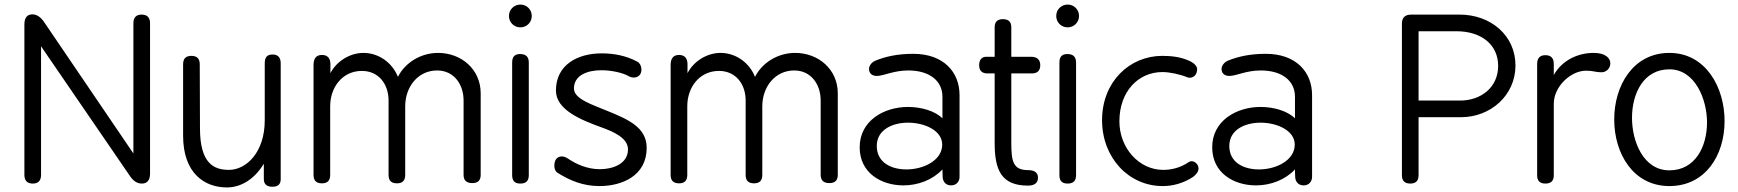

<svg xmlns="http://www.w3.org/2000/svg" viewBox="-20 -805 7623 842"><path d="M87 -38C87 -13 99 0 124 0C148 0 160 -13 160 -38V-602L552 -30C566 -10 583 0 602 0C626 0 638 -15 638 -44V-703C638 -728 626 -741 601 -741C577 -741 565 -728 565 -703V-132L175 -706C159 -730 142 -742 122 -742C99 -742 87 -727 87 -698Z M856 -523C856 -548 844 -560 819 -560C795 -560 783 -548 783 -523V-210C783 -45 877 17 975 17C1034 17 1094 -16 1137 -87V-20C1137 3 1150 14 1175 14C1199 14 1211 3 1211 -19V-527C1211 -553 1199 -566 1175 -566C1149 -566 1141 -551 1141 -527V-277C1141 -137 1060 -60 984 -60C918 -60 857 -88 857 -242Z M1355 -38C1355 -13 1367 -1 1392 -1C1416 -1 1428 -13 1428 -38V-339C1428 -423 1482 -494 1567 -494C1640 -494 1684 -437 1684 -364V-38C1684 -13 1696 -1 1721 -1C1745 -1 1757 -13 1757 -38V-339C1757 -423 1812 -496 1897 -496C1970 -496 2013 -436 2013 -364V-38C2013 -14 2026 -2 2051 -2C2076 -2 2088 -14 2088 -38V-396C2088 -501 2003 -573 1901 -573C1826 -573 1757 -531 1725 -468C1700 -531 1640 -573 1574 -573C1515 -573 1456 -537 1429 -484V-523C1429 -550 1416 -564 1392 -564C1367 -564 1355 -549 1355 -520Z M2226 -37C2226 -12 2237 0 2262 0C2287 0 2299 -12 2299 -37V-531C2299 -556 2286 -568 2261 -568C2237 -568 2226 -556 2226 -531ZM2212 -735C2212 -707 2234 -685 2262 -685C2290 -685 2312 -707 2312 -735C2312 -763 2290 -785 2262 -785C2234 -785 2212 -763 2212 -735Z M2473 -108C2463 -115 2453 -119 2444 -119C2425 -119 2411 -106 2411 -78C2411 -66 2415 -54 2424 -48C2479 -13 2537 11 2609 11C2708 11 2816 -34 2816 -157C2816 -247 2732 -282 2650 -316C2575 -347 2497 -371 2497 -417C2497 -476 2558 -497 2617 -497C2664 -497 2713 -485 2737 -471C2744 -467 2752 -465 2759 -465C2778 -465 2793 -477 2793 -500C2793 -514 2787 -528 2774 -535C2726 -561 2671 -571 2619 -571C2513 -571 2418 -521 2418 -408C2418 -323 2528 -279 2619 -246C2672 -227 2734 -199 2734 -150C2734 -85 2665 -63 2611 -63C2555 -63 2508 -85 2473 -108Z M2921 -38C2921 -13 2933 -1 2958 -1C2982 -1 2994 -13 2994 -38V-339C2994 -423 3048 -494 3133 -494C3206 -494 3250 -437 3250 -364V-38C3250 -13 3262 -1 3287 -1C3311 -1 3323 -13 3323 -38V-339C3323 -423 3378 -496 3463 -496C3536 -496 3579 -436 3579 -364V-38C3579 -14 3592 -2 3617 -2C3642 -2 3654 -14 3654 -38V-396C3654 -501 3569 -573 3467 -573C3392 -573 3323 -531 3291 -468C3266 -531 3206 -573 3140 -573C3081 -573 3022 -537 2995 -484V-523C2995 -550 2982 -564 2958 -564C2933 -564 2921 -549 2921 -520Z M3825 -165C3825 -235 3892 -267 3962 -267C4036 -267 4112 -232 4112 -171C4112 -102 4031 -62 3955 -62C3887 -62 3825 -93 3825 -165ZM3819 -539C3802 -532 3791 -516 3791 -503C3791 -480 3808 -472 3825 -472C3856 -472 3898 -496 3963 -496C4057 -496 4113 -450 4113 -381V-286C4080 -319 4019 -336 3962 -336C3857 -336 3750 -276 3750 -159C3750 -47 3844 8 3942 8C4006 8 4070 -16 4113 -62C4113 -53 4113 -47 4114 -28C4115 -9 4127 8 4151 8C4175 8 4188 -10 4188 -29V-388C4188 -489 4118 -569 3985 -569C3916 -569 3863 -557 3819 -539Z M4342 -556H4305C4284 -556 4274 -541 4274 -519C4274 -496 4286 -483 4310 -483H4342V-179C4342 -62 4369 9 4488 9C4517 9 4532 -3 4532 -26C4532 -48 4517 -59 4488 -59C4422 -59 4415 -99 4415 -179V-483H4505C4530 -483 4542 -496 4542 -519C4542 -542 4529 -556 4503 -556H4415V-685C4415 -709 4403 -721 4378 -721C4354 -721 4342 -709 4342 -685Z M4626 -37C4626 -12 4637 0 4662 0C4687 0 4699 -12 4699 -37V-531C4699 -556 4686 -568 4661 -568C4637 -568 4626 -556 4626 -531ZM4612 -735C4612 -707 4634 -685 4662 -685C4690 -685 4712 -707 4712 -735C4712 -763 4690 -785 4662 -785C4634 -785 4612 -763 4612 -735Z M5078 -489C5111 -489 5159 -478 5187 -466C5190 -465 5194 -464 5197 -464C5217 -464 5230 -480 5230 -502C5230 -515 5216 -529 5196 -538C5157 -556 5115 -560 5077 -560C4934 -560 4813 -447 4813 -278C4813 -114 4929 11 5079 11C5123 11 5169 -1 5212 -29C5226 -40 5236 -52 5236 -66C5236 -84 5220 -98 5206 -98C5202 -98 5197 -97 5193 -94C5156 -69 5117 -60 5081 -60C4975 -60 4889 -156 4889 -273C4889 -403 4971 -489 5078 -489Z M5371 -165C5371 -235 5438 -267 5508 -267C5582 -267 5658 -232 5658 -171C5658 -102 5577 -62 5501 -62C5433 -62 5371 -93 5371 -165ZM5365 -539C5348 -532 5337 -516 5337 -503C5337 -480 5354 -472 5371 -472C5402 -472 5444 -496 5509 -496C5603 -496 5659 -450 5659 -381V-286C5626 -319 5565 -336 5508 -336C5403 -336 5296 -276 5296 -159C5296 -47 5390 8 5488 8C5552 8 5616 -16 5659 -62C5659 -53 5659 -47 5660 -28C5661 -9 5673 8 5697 8C5721 8 5734 -10 5734 -29V-388C5734 -489 5664 -569 5531 -569C5462 -569 5409 -557 5365 -539Z M6367 -668C6474 -668 6550 -611 6550 -516C6550 -422 6475 -364 6383 -364H6201V-668ZM6128 -37C6128 -12 6140 0 6165 0C6189 0 6201 -12 6201 -37V-291H6387C6517 -291 6626 -387 6626 -518C6626 -649 6518 -741 6381 -741H6169C6142 -741 6128 -728 6128 -701Z M6721 -36C6721 -12 6733 0 6757 0C6782 0 6794 -12 6794 -36V-350C6794 -427 6870 -495 6935 -495C6969 -495 6976 -488 7003 -488C7026 -488 7042 -507 7042 -527C7042 -549 7022 -573 6969 -573C6901 -573 6831 -542 6794 -476V-524C6794 -550 6782 -563 6757 -563C6733 -563 6721 -550 6721 -524Z M7301 -573C7142 -573 7059 -430 7059 -281C7059 -132 7142 11 7301 11C7459 11 7543 -124 7543 -274C7543 -423 7460 -573 7301 -573ZM7301 -501C7414 -501 7466 -369 7466 -268C7466 -163 7415 -58 7301 -58C7186 -58 7137 -186 7137 -288C7137 -393 7186 -501 7301 -501Z"/></svg>

Font: Numismatica Pro
Style: Regular
Weight: 400
Designer: Chris Hopkins
Foundry: Edward C. D. Hopkins
Version: Version 2.19D